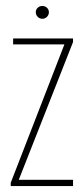

<svg xmlns="http://www.w3.org/2000/svg" viewBox="-20 -624 283 644"><path d="M16 0V-11L196 -475H24V-495H225V-483L43 -21H225V0ZM122 -561Q113 -561 106.5 -567.5Q100 -574 100 -583Q100 -592 106.5 -598Q113 -604 122 -604Q131 -604 137.5 -598Q144 -592 144 -583Q144 -574 137.5 -567.5Q131 -561 122 -561Z"/></svg>

Font: Alumni Sans Thin Thin
Style: Regular
Weight: 250
Version: Version 1.018